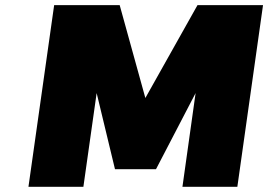

<svg xmlns="http://www.w3.org/2000/svg" viewBox="-20 -721 1035 741"><path d="M89.8 0 189 -701.2H441.9L541 -342.8L742.2 -701.2H995.1L896 0H684.1L734.9 -361.8L582 -67.9H423.8L353 -361.8L301.8 0Z"/></svg>

Font: Trueno UltraBlack
Style: Italic
Weight: 950
Designer: Julieta Ulanovsky
Foundry: Julieta Ulanovsky
Version: Version 3.001b | FøM Fix